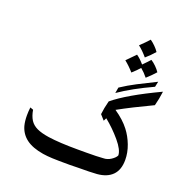

<svg xmlns="http://www.w3.org/2000/svg" viewBox="-144 -956 1061 1095"><g transform="rotate(20 386.5 -408.5)"><path d="M92 -218Q98 -182 113 -158Q128 -135 155.5 -122Q183 -109 229 -102Q299 -92 407 -92H459Q527 -92 562 -95Q587 -95 609 -109.5Q631 -124 638 -139Q638 -172 595 -223Q552 -274 501 -315L492 -297L465 -327Q469 -364 481 -410Q564 -479 753 -568Q747 -521 736 -480Q615 -423 534 -378Q591 -339 623 -297Q650 -262 667 -217.5Q684 -173 684 -128Q684 -68 652 -35.5Q620 -3 560 2Q521 5 444 5Q428 6 397 6Q322 6 290 4.5Q258 3 232 -1Q165 -12 127.5 -40Q90 -68 77 -114Q70 -141 70 -176Q70 -200 73 -225ZM506 -503Q550 -532 596.5 -556Q643 -580 708 -612L701 -579Q581 -524 500 -468ZM534 -770Q565 -799 586 -823Q601 -813 616.5 -797.5Q632 -782 641 -768Q617 -740 589 -716Q562 -748 534 -770ZM685 -661Q666 -639 633 -609Q614 -633 590 -653Q574 -634 546 -609Q520 -639 490 -663Q528 -701 542 -716Q564 -701 588 -673Q618 -703 629 -716Q645 -706 660.5 -690.5Q676 -675 685 -661Z"/></g></svg>

Font: Mirza
Style: Regular
Weight: 400
Designer: Arabic design by Kourosh Beigpour, Latin design by Eduardo Tunni, engineering by Lasse Fister
Version: Version 1.000